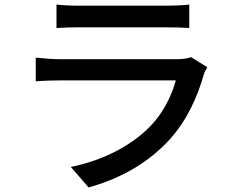

<svg xmlns="http://www.w3.org/2000/svg" viewBox="-20 -774 1040 843"><path d="M228 -754V-651C256 -653 292 -654 324 -654C381 -654 656 -654 712 -654C746 -654 786 -653 811 -651V-754C786 -751 745 -749 713 -749C655 -749 381 -749 324 -749C291 -749 254 -751 228 -754ZM890 -479 819 -523C806 -518 782 -514 755 -514C697 -514 301 -514 243 -514C214 -514 176 -517 137 -521V-417C175 -420 219 -421 243 -421C316 -421 703 -421 752 -421C734 -355 698 -280 641 -221C559 -136 437 -71 291 -41L369 49C497 13 624 -50 727 -164C801 -246 846 -347 874 -444C876 -453 884 -468 890 -479Z"/></svg>

Font: Noto Sans TC Medium
Style: Regular
Weight: 500
Designer: Ryoko NISHIZUKA 西塚涼子 (kana, bopomofo & ideographs); Paul D. Hunt (Latin, Greek & Cyrillic); Sandoll Communications 산돌커뮤니
Foundry: Adobe
Version: Version 2.004;hotconv 1.0.118;makeotfexe 2.5.65603